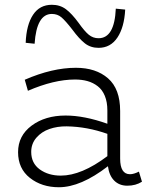

<svg xmlns="http://www.w3.org/2000/svg" viewBox="-20 -766 630 799"><path d="M195.8 -708Q132.3 -708 124 -584L86.9 -587.9Q89.8 -662.6 117.4 -704.3Q145 -746.1 195.8 -746.1Q229.5 -746.1 254.2 -727.8Q278.8 -709.5 307.1 -670.9Q332 -635.7 349.6 -621.3Q367.2 -606.9 390.1 -606.9Q456.5 -606.9 461.9 -730L501 -726.1Q497.1 -652.3 468.5 -609.6Q439.9 -566.9 390.1 -566.9Q357.4 -566.9 333.5 -585.4Q309.6 -604 280.8 -643.1Q252.4 -679.7 235.8 -693.8Q219.2 -708 195.8 -708ZM558.1 -51.8 570.8 -9.8Q544.9 6.8 509.8 6.8Q476.6 6.8 455.3 -14.4Q434.1 -35.6 429.2 -74.2Q315.9 13.2 225.1 13.2Q153.8 13.2 104.5 -25.6Q55.2 -64.5 55.2 -132.8Q55.2 -201.2 111.6 -243.2Q168 -285.2 252.9 -285.2Q331.1 -285.2 426.8 -251V-306.2Q426.8 -341.3 416.3 -366.9Q405.8 -392.6 386.7 -407.2Q367.7 -421.9 344.2 -428.5Q320.8 -435.1 292 -435.1Q204.6 -435.1 96.2 -388.2L83 -434.1Q197.3 -483.9 295.9 -483.9Q379.4 -483.9 429.7 -439.9Q480 -396 480 -304.2V-106Q480 -41 521 -41Q536.6 -41 558.1 -51.8ZM109.9 -133.8Q109.9 -86.9 145.5 -61Q181.2 -35.2 232.9 -35.2Q319.3 -35.2 426.8 -116.2V-209Q342.8 -238.8 257.8 -240.2Q218.8 -240.7 185.8 -229.2Q152.8 -217.8 131.3 -192.9Q109.9 -168 109.9 -133.8Z"/></svg>

Font: BioRhyme Light
Style: Regular
Weight: 300
Designer: Aoife Mooney
Foundry: Aoife Mooney Type
Version: Version 1.500;PS 001.500;hotconv 1.0.88;makeotf.lib2.5.64775